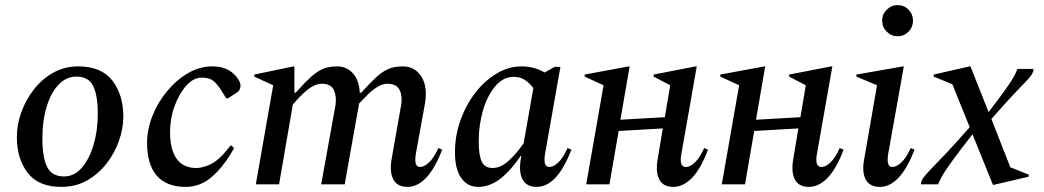

<svg xmlns="http://www.w3.org/2000/svg" viewBox="-20 -722 4088 752"><path d="M220 10Q131 10 88.5 -45Q46 -100 46 -186Q46 -234 63.5 -282.5Q81 -331 113 -372Q145 -413 189 -437.5Q233 -462 286 -462Q377 -462 420 -406.5Q463 -351 463 -265Q463 -219 446 -170.5Q429 -122 397 -81Q365 -40 320.5 -15Q276 10 220 10ZM231 -31Q271 -31 300.5 -65Q330 -99 346.5 -155Q363 -211 363 -277Q363 -348 345 -385Q327 -422 279 -422Q240 -422 210 -391Q180 -360 163 -305Q146 -250 146 -178Q146 -108 164 -69.5Q182 -31 231 -31Z M708 10Q632 10 594 -34Q556 -78 556 -162Q556 -215 577 -268Q598 -321 634.5 -365Q671 -409 716.5 -435.5Q762 -462 811 -462Q849 -462 873.5 -448.5Q898 -435 912 -413Q918 -404 920 -398Q922 -392 922 -385Q922 -378 918.5 -371Q915 -364 907 -359L873 -337H866L846 -369Q830 -394 814.5 -406Q799 -418 770 -418Q738 -418 710 -387Q682 -356 664 -307Q646 -258 646 -204Q646 -137 671.5 -100.5Q697 -64 749 -64Q775 -64 807.5 -80Q840 -96 883 -152H886L897 -142Q856 -69 810 -29.5Q764 10 708 10Z M982 0 1050 -388 976 -422V-430L1130 -462H1133V-359H1138Q1172 -397 1196.5 -419.5Q1221 -442 1244.5 -452Q1268 -462 1300 -462Q1338 -462 1362.5 -434.5Q1387 -407 1389 -359H1395Q1429 -397 1453.5 -419.5Q1478 -442 1501.5 -452Q1525 -462 1558 -462Q1605 -462 1630.5 -422Q1656 -382 1644 -314L1609 -121Q1600 -68 1625 -68Q1641 -68 1660 -85.5Q1679 -103 1697 -142L1712 -136Q1683 -61 1649 -25.5Q1615 10 1576 10Q1536 10 1520.5 -19.5Q1505 -49 1514 -100L1551 -310Q1557 -343 1545.5 -368.5Q1534 -394 1497 -394Q1478 -394 1458 -381.5Q1438 -369 1420 -351Q1402 -333 1386 -316V-314L1330 0H1238L1294 -310Q1299 -343 1288 -368.5Q1277 -394 1240 -394Q1220 -394 1199.5 -381Q1179 -368 1160.5 -349Q1142 -330 1127 -313L1073 0Z M1852 10Q1812 10 1787 -24Q1762 -58 1762 -126Q1762 -191 1783.5 -251Q1805 -311 1841.5 -358.5Q1878 -406 1925 -434Q1972 -462 2023 -462Q2049 -462 2072 -455.5Q2095 -449 2113 -438L2152 -460H2175L2115 -121Q2106 -68 2131 -68Q2148 -68 2166.5 -85.5Q2185 -103 2203 -142L2218 -136Q2189 -61 2155 -25.5Q2121 10 2082 10Q2042 10 2026.5 -19.5Q2011 -49 2020 -100L2022 -111H2019Q1980 -53 1939 -21.5Q1898 10 1852 10ZM1855 -169Q1855 -115 1866.5 -89.5Q1878 -64 1910 -64Q1942 -64 1974 -94Q2006 -124 2031 -161L2069 -377Q2053 -398 2035 -409.5Q2017 -421 1992 -421Q1951 -421 1920 -384.5Q1889 -348 1872 -290.5Q1855 -233 1855 -169Z M2276 0 2344 -388 2270 -422V-430L2443 -462H2446L2410 -253L2584 -263L2605 -388L2540 -422V-430L2705 -462H2709L2649 -121Q2639 -68 2666 -68Q2683 -68 2701.5 -85.5Q2720 -103 2738 -142L2753 -136Q2725 -61 2690.5 -25.5Q2656 10 2617 10Q2577 10 2562 -19.5Q2547 -49 2556 -100L2576 -219L2403 -209L2367 0Z M2807 0 2875 -388 2801 -422V-430L2974 -462H2977L2941 -253L3115 -263L3136 -388L3071 -422V-430L3236 -462H3240L3180 -121Q3170 -68 3197 -68Q3214 -68 3232.5 -85.5Q3251 -103 3269 -142L3284 -136Q3256 -61 3221.5 -25.5Q3187 10 3148 10Q3108 10 3093 -19.5Q3078 -49 3087 -100L3107 -219L2934 -209L2898 0Z M3496 -580Q3471 -580 3453 -598Q3435 -616 3435 -641Q3435 -666 3453 -684Q3471 -702 3496 -702Q3521 -702 3538.5 -684Q3556 -666 3556 -641Q3556 -616 3538.5 -598Q3521 -580 3496 -580ZM3426 10Q3386 10 3370.5 -19.5Q3355 -49 3365 -100L3415 -388L3334 -422V-430L3517 -462H3520L3459 -121Q3450 -68 3475 -68Q3491 -68 3510 -85.5Q3529 -103 3547 -142L3562 -136Q3533 -61 3499 -25.5Q3465 10 3426 10Z M3587 0Q3587 -12 3596 -25Q3605 -38 3626.5 -60Q3648 -82 3685 -121Q3722 -160 3778 -224L3710 -392L3637 -422V-430L3778 -462H3781L3852 -283Q3888 -330 3909 -359Q3930 -388 3940.5 -404.5Q3951 -421 3956 -431.5Q3961 -442 3965 -452H4028Q4028 -441 4020.5 -429.5Q4013 -418 3994.5 -399Q3976 -380 3944 -346Q3912 -312 3863 -256L3937 -67L4009 -38V-30L3872 2H3869L3789 -196Q3745 -140 3720 -106Q3695 -72 3683 -53.5Q3671 -35 3665 -23.5Q3659 -12 3654 0Z"/></svg>

Font: Spectral Medium
Style: Italic
Weight: 500
Italic angle: -10°
Designer: Jean-Baptiste Levee
Foundry: Production Type
Version: Version 2.001